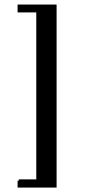

<svg xmlns="http://www.w3.org/2000/svg" viewBox="-20 -638 425 858"><path d="M232.9 200.2H58.6V169.4H64V163.6H142.1V-582.5H58.6V-617.7H232.9Z"/></svg>

Font: Arian Grqi
Style: Italic
Weight: 400
Italic angle: -15°
Designer: Ruben Hakobyan (Tarumian)
Foundry: Ruben Hakobyan (Tarumian)
Version: Version 1.002